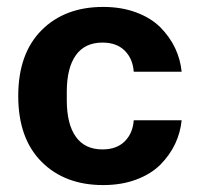

<svg xmlns="http://www.w3.org/2000/svg" viewBox="-20 -530 579 560"><path d="M280.8 9.8Q168.9 9.8 101.1 -58.3Q33.2 -126.5 33.2 -250Q33.2 -373.5 101.1 -441.7Q168.9 -509.8 280.8 -509.8Q335 -509.8 378.2 -493.4Q421.4 -477.1 448.5 -449.5Q475.6 -421.9 491 -389.2Q506.3 -356.4 509.8 -320.8H370.1Q367.2 -359.4 343.5 -382.6Q319.8 -405.8 278.8 -405.8Q227.5 -405.8 201.2 -368.9Q174.8 -332 174.8 -262.2V-237.8Q174.8 -168 201.2 -131.1Q227.5 -94.2 278.8 -94.2Q319.8 -94.2 343.5 -117.4Q367.2 -140.6 370.1 -179.2H509.8Q506.3 -143.6 491 -110.8Q475.6 -78.1 448.5 -50.5Q421.4 -22.9 378.2 -6.6Q335 9.8 280.8 9.8Z"/></svg>

Font: TASA Orbiter Deck
Style: Bold
Weight: 700
Designer: Weizhong Zhang
Version: Version 1.000;Glyphs 3.1.2 (3151)